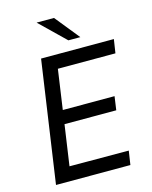

<svg xmlns="http://www.w3.org/2000/svg" viewBox="-134 -1015 870 1102"><g transform="rotate(-15 300.5 -464.5)"><path d="M59 0 164 -723H596.5L584 -641.5H242L208 -405.5H515.5L504 -324.5H196.5L161.5 -83.5L513.5 -82.5L501 0ZM296 -929H192.5L342.5 -783.5H413.5Z"/></g></svg>

Font: Public Sans
Style: Italic
Weight: 400
Italic angle: -8°
Designer: The Public Sans project authors (U.S. Web Design System). Libre Franklin designed by Pablo Impallari and Rodrigo Fuenzal
Version: Version 1.008; ttfautohint (v1.8.1) -l 8 -r 50 -G 200 -x 14 